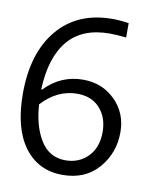

<svg xmlns="http://www.w3.org/2000/svg" viewBox="-85 -840 786 910"><g transform="rotate(10 307.5 -384.5)"><path d="M461.5 -693.6Q415.4 -698.7 382.1 -698.7Q250 -698.7 182.1 -617.9Q114.1 -537.2 107.7 -382.1L111.5 -380.8Q188.5 -461.5 296.2 -461.5Q388.5 -461.5 450.6 -400Q512.8 -338.5 512.8 -246.2Q512.8 -146.2 449.4 -73.1Q385.9 0 276.9 0Q160.3 0 92.9 -90.4Q25.6 -180.8 25.6 -347.4Q25.6 -543.6 120.5 -656.4Q215.4 -769.2 383.3 -769.2Q419.2 -769.2 461.5 -762.8ZM110.3 -310.3Q116.7 -205.1 159 -137.8Q201.3 -70.5 278.2 -70.5Q343.6 -70.5 386.5 -114.1Q429.5 -157.7 429.5 -233.3Q429.5 -302.6 389.7 -346.8Q350 -391 280.8 -391Q184.6 -391 110.3 -310.3Z"/></g></svg>

Font: Slabo 13px
Style: Regular
Weight: 400
Designer: John Hudson
Foundry: Tiro Typeworks Ltd.
Version: Version 1.02 Build 005a